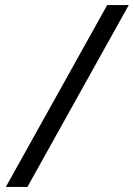

<svg xmlns="http://www.w3.org/2000/svg" viewBox="-20 -730 527 756"><path d="M402 -710H487L88 6H3Z"/></svg>

Font: Niramit
Style: Italic
Weight: 400
Italic angle: -10°
Version: Version 1.000; ttfautohint (v1.6)